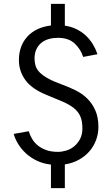

<svg xmlns="http://www.w3.org/2000/svg" viewBox="-20 -840 580 995"><path d="M280 -644Q256 -644 234 -638Q212 -632 195.5 -619Q179 -606 169 -585.5Q159 -565 159 -537Q159 -516 164.5 -498.5Q170 -481 185.5 -465Q201 -449 229 -433.5Q257 -418 301 -402Q337 -389 371.5 -372Q406 -355 432 -329.5Q458 -304 474 -268Q490 -232 490 -182Q490 -147 478 -114.5Q466 -82 443.5 -56Q421 -30 388.5 -12Q356 6 316 12V135H244V13Q202 8 169.5 -8Q137 -24 113 -46.5Q89 -69 73.5 -95Q58 -121 51 -146L129 -160Q135 -140 146 -121Q157 -102 175 -87Q193 -72 219 -62.5Q245 -53 280 -53Q300 -53 322.5 -59.5Q345 -66 363.5 -81Q382 -96 394.5 -119Q407 -142 407 -175Q407 -213 396 -237.5Q385 -262 362.5 -280Q340 -298 305.5 -313Q271 -328 224 -347Q146 -378 112 -424.5Q78 -471 78 -528Q78 -602 121.5 -650Q165 -698 244 -708V-820H316V-707Q351 -702 379 -687.5Q407 -673 427.5 -653Q448 -633 462.5 -608.5Q477 -584 485 -559L411 -545Q399 -584 367.5 -614Q336 -644 280 -644Z"/></svg>

Font: Carrois Gothic SC
Style: Regular
Weight: 400
Designer: Ralph du Carrois
Foundry: Ralph du Carrois
Version: Version 1.002